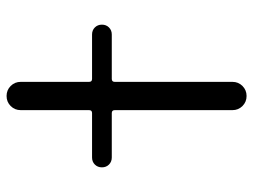

<svg xmlns="http://www.w3.org/2000/svg" viewBox="-113 -657 770 584"><g transform="rotate(90 272.0 -365.0)"><path d="M85 -260Q72 -260 63.5 -268.5Q55 -277 55 -290Q55 -303 63.5 -311.5Q72 -320 85 -320H220Q229 -320 229 -329V-687Q229 -705 241.5 -717.5Q254 -730 272 -730Q290 -730 302.5 -717.5Q315 -705 315 -687V-329Q315 -320 324 -320H459Q472 -320 480.5 -311.5Q489 -303 489 -290Q489 -277 480.5 -268.5Q472 -260 459 -260H324Q315 -260 315 -251V-43Q315 -25 302.5 -12.5Q290 0 272 0Q254 0 241.5 -12.5Q229 -25 229 -43V-251Q229 -260 220 -260Z"/></g></svg>

Font: Rounded Mplus 1c
Style: Regular
Weight: 400
Version: Version 1.059.20150529